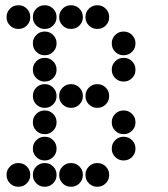

<svg xmlns="http://www.w3.org/2000/svg" viewBox="-20 -715 640 730"><path d="M49 -695Q31 -695 18 -682Q5 -669 5 -651V-649Q5 -631 18 -618Q31 -605 49 -605H51Q69 -605 82 -618Q95 -631 95 -649V-651Q95 -669 82 -682Q69 -695 51 -695ZM149 -695Q131 -695 118 -682Q105 -669 105 -651V-649Q105 -631 118 -618Q131 -605 149 -605H151Q169 -605 182 -618Q195 -631 195 -649V-651Q195 -669 182 -682Q169 -695 151 -695ZM249 -695Q231 -695 218 -682Q205 -669 205 -651V-649Q205 -631 218 -618Q231 -605 249 -605H251Q269 -605 282 -618Q295 -631 295 -649V-651Q295 -669 282 -682Q269 -695 251 -695ZM349 -695Q331 -695 318 -682Q305 -669 305 -651V-649Q305 -631 318 -618Q331 -605 349 -605H351Q369 -605 382 -618Q395 -631 395 -649V-651Q395 -669 382 -682Q369 -695 351 -695ZM149 -595Q131 -595 118 -582Q105 -569 105 -551V-549Q105 -531 118 -518Q131 -505 149 -505H151Q169 -505 182 -518Q195 -531 195 -549V-551Q195 -569 182 -582Q169 -595 151 -595ZM449 -595Q431 -595 418 -582Q405 -569 405 -551V-549Q405 -531 418 -518Q431 -505 449 -505H451Q469 -505 482 -518Q495 -531 495 -549V-551Q495 -569 482 -582Q469 -595 451 -595ZM149 -495Q131 -495 118 -482Q105 -469 105 -451V-449Q105 -431 118 -418Q131 -405 149 -405H151Q169 -405 182 -418Q195 -431 195 -449V-451Q195 -469 182 -482Q169 -495 151 -495ZM449 -495Q431 -495 418 -482Q405 -469 405 -451V-449Q405 -431 418 -418Q431 -405 449 -405H451Q469 -405 482 -418Q495 -431 495 -449V-451Q495 -469 482 -482Q469 -495 451 -495ZM149 -395Q131 -395 118 -382Q105 -369 105 -351V-349Q105 -331 118 -318Q131 -305 149 -305H151Q169 -305 182 -318Q195 -331 195 -349V-351Q195 -369 182 -382Q169 -395 151 -395ZM249 -395Q231 -395 218 -382Q205 -369 205 -351V-349Q205 -331 218 -318Q231 -305 249 -305H251Q269 -305 282 -318Q295 -331 295 -349V-351Q295 -369 282 -382Q269 -395 251 -395ZM349 -395Q331 -395 318 -382Q305 -369 305 -351V-349Q305 -331 318 -318Q331 -305 349 -305H351Q369 -305 382 -318Q395 -331 395 -349V-351Q395 -369 382 -382Q369 -395 351 -395ZM149 -295Q131 -295 118 -282Q105 -269 105 -251V-249Q105 -231 118 -218Q131 -205 149 -205H151Q169 -205 182 -218Q195 -231 195 -249V-251Q195 -269 182 -282Q169 -295 151 -295ZM449 -295Q431 -295 418 -282Q405 -269 405 -251V-249Q405 -231 418 -218Q431 -205 449 -205H451Q469 -205 482 -218Q495 -231 495 -249V-251Q495 -269 482 -282Q469 -295 451 -295ZM149 -195Q131 -195 118 -182Q105 -169 105 -151V-149Q105 -131 118 -118Q131 -105 149 -105H151Q169 -105 182 -118Q195 -131 195 -149V-151Q195 -169 182 -182Q169 -195 151 -195ZM449 -195Q431 -195 418 -182Q405 -169 405 -151V-149Q405 -131 418 -118Q431 -105 449 -105H451Q469 -105 482 -118Q495 -131 495 -149V-151Q495 -169 482 -182Q469 -195 451 -195ZM49 -95Q31 -95 18 -82Q5 -69 5 -51V-49Q5 -31 18 -18Q31 -5 49 -5H51Q69 -5 82 -18Q95 -31 95 -49V-51Q95 -69 82 -82Q69 -95 51 -95ZM149 -95Q131 -95 118 -82Q105 -69 105 -51V-49Q105 -31 118 -18Q131 -5 149 -5H151Q169 -5 182 -18Q195 -31 195 -49V-51Q195 -69 182 -82Q169 -95 151 -95ZM249 -95Q231 -95 218 -82Q205 -69 205 -51V-49Q205 -31 218 -18Q231 -5 249 -5H251Q269 -5 282 -18Q295 -31 295 -49V-51Q295 -69 282 -82Q269 -95 251 -95ZM349 -95Q331 -95 318 -82Q305 -69 305 -51V-49Q305 -31 318 -18Q331 -5 349 -5H351Q369 -5 382 -18Q395 -31 395 -49V-51Q395 -69 382 -82Q369 -95 351 -95Z"/></svg>

Font: Doto Black Rounded Black
Style: Regular
Weight: 900
Monospace: yes
Version: Version 1.000